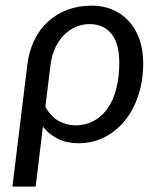

<svg xmlns="http://www.w3.org/2000/svg" viewBox="-20 -505 549 686"><path d="M77.6 -273.4Q83.5 -321.8 102.3 -360.8Q121.1 -399.9 151.1 -427.5Q181.2 -455.1 220.9 -470Q260.7 -484.9 308.6 -484.9Q347.7 -484.9 381.1 -470.9Q414.6 -457 439.2 -430.7Q463.9 -404.3 477.8 -366Q491.7 -327.6 491.7 -278.8Q491.7 -219.2 475.1 -167Q458.5 -114.7 428 -76.2Q397.5 -37.6 354.7 -15.4Q312 6.8 260.3 6.8Q219.2 6.8 187.3 -8.8Q155.3 -24.4 133.3 -52.2L107.4 161.6H24.4ZM142.1 -124Q160.6 -89.4 189 -73.2Q217.3 -57.1 249 -57.1Q285.2 -57.1 314.2 -72.5Q343.3 -87.9 363.8 -116.7Q384.3 -145.5 395.3 -187.3Q406.2 -229 406.2 -281.7Q406.2 -316.9 398.7 -342.8Q391.1 -368.7 377.2 -385.5Q363.3 -402.3 343.8 -410.6Q324.2 -418.9 300.3 -418.9Q274.9 -418.9 251.7 -409.2Q228.5 -399.4 209.7 -380.9Q190.9 -362.3 178 -335.2Q165 -308.1 160.6 -273.4Z"/></svg>

Font: Carlito
Style: Italic
Weight: 400
Italic angle: -7°
Designer: Lukasz Dziedzic
Foundry: tyPoland Lukasz Dziedzic
Version: Version 1.104